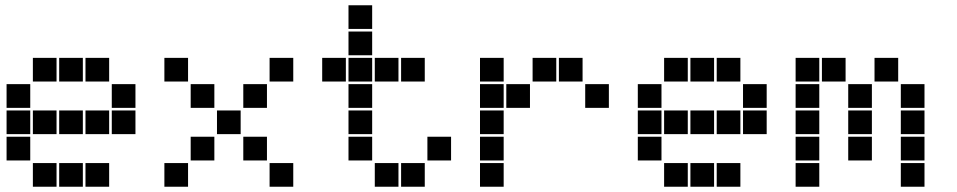

<svg xmlns="http://www.w3.org/2000/svg" viewBox="-20 -715 3640 730"><path d="M106 -495Q105 -495 105 -495Q105 -495 105 -494V-406Q105 -405 105 -405Q105 -405 106 -405H194Q195 -405 195 -405Q195 -405 195 -406V-494Q195 -495 195 -495Q195 -495 194 -495ZM206 -495Q205 -495 205 -495Q205 -495 205 -494V-406Q205 -405 205 -405Q205 -405 206 -405H294Q295 -405 295 -405Q295 -405 295 -406V-494Q295 -495 295 -495Q295 -495 294 -495ZM306 -495Q305 -495 305 -495Q305 -495 305 -494V-406Q305 -405 305 -405Q305 -405 306 -405H394Q395 -405 395 -405Q395 -405 395 -406V-494Q395 -495 395 -495Q395 -495 394 -495ZM6 -395Q5 -395 5 -395Q5 -395 5 -394V-306Q5 -305 5 -305Q5 -305 6 -305H94Q95 -305 95 -305Q95 -305 95 -306V-394Q95 -395 95 -395Q95 -395 94 -395ZM406 -395Q405 -395 405 -395Q405 -395 405 -394V-306Q405 -305 405 -305Q405 -305 406 -305H494Q495 -305 495 -305Q495 -305 495 -306V-394Q495 -395 495 -395Q495 -395 494 -395ZM6 -295Q5 -295 5 -295Q5 -295 5 -294V-206Q5 -205 5 -205Q5 -205 6 -205H94Q95 -205 95 -205Q95 -205 95 -206V-294Q95 -295 95 -295Q95 -295 94 -295ZM106 -295Q105 -295 105 -295Q105 -295 105 -294V-206Q105 -205 105 -205Q105 -205 106 -205H194Q195 -205 195 -205Q195 -205 195 -206V-294Q195 -295 195 -295Q195 -295 194 -295ZM206 -295Q205 -295 205 -295Q205 -295 205 -294V-206Q205 -205 205 -205Q205 -205 206 -205H294Q295 -205 295 -205Q295 -205 295 -206V-294Q295 -295 295 -295Q295 -295 294 -295ZM306 -295Q305 -295 305 -295Q305 -295 305 -294V-206Q305 -205 305 -205Q305 -205 306 -205H394Q395 -205 395 -205Q395 -205 395 -206V-294Q395 -295 395 -295Q395 -295 394 -295ZM406 -295Q405 -295 405 -295Q405 -295 405 -294V-206Q405 -205 405 -205Q405 -205 406 -205H494Q495 -205 495 -205Q495 -205 495 -206V-294Q495 -295 495 -295Q495 -295 494 -295ZM6 -195Q5 -195 5 -195Q5 -195 5 -194V-106Q5 -105 5 -105Q5 -105 6 -105H94Q95 -105 95 -105Q95 -105 95 -106V-194Q95 -195 95 -195Q95 -195 94 -195ZM106 -95Q105 -95 105 -95Q105 -95 105 -94V-6Q105 -5 105 -5Q105 -5 106 -5H194Q195 -5 195 -5Q195 -5 195 -6V-94Q195 -95 195 -95Q195 -95 194 -95ZM206 -95Q205 -95 205 -95Q205 -95 205 -94V-6Q205 -5 205 -5Q205 -5 206 -5H294Q295 -5 295 -5Q295 -5 295 -6V-94Q295 -95 295 -95Q295 -95 294 -95ZM306 -95Q305 -95 305 -95Q305 -95 305 -94V-6Q305 -5 305 -5Q305 -5 306 -5H394Q395 -5 395 -5Q395 -5 395 -6V-94Q395 -95 395 -95Q395 -95 394 -95Z M606 -495Q605 -495 605 -495Q605 -495 605 -494V-406Q605 -405 605 -405Q605 -405 606 -405H694Q695 -405 695 -405Q695 -405 695 -406V-494Q695 -495 695 -495Q695 -495 694 -495ZM1006 -495Q1005 -495 1005 -495Q1005 -495 1005 -494V-406Q1005 -405 1005 -405Q1005 -405 1006 -405H1094Q1095 -405 1095 -405Q1095 -405 1095 -406V-494Q1095 -495 1095 -495Q1095 -495 1094 -495ZM706 -395Q705 -395 705 -395Q705 -395 705 -394V-306Q705 -305 705 -305Q705 -305 706 -305H794Q795 -305 795 -305Q795 -305 795 -306V-394Q795 -395 795 -395Q795 -395 794 -395ZM906 -395Q905 -395 905 -395Q905 -395 905 -394V-306Q905 -305 905 -305Q905 -305 906 -305H994Q995 -305 995 -305Q995 -305 995 -306V-394Q995 -395 995 -395Q995 -395 994 -395ZM806 -295Q805 -295 805 -295Q805 -295 805 -294V-206Q805 -205 805 -205Q805 -205 806 -205H894Q895 -205 895 -205Q895 -205 895 -206V-294Q895 -295 895 -295Q895 -295 894 -295ZM706 -195Q705 -195 705 -195Q705 -195 705 -194V-106Q705 -105 705 -105Q705 -105 706 -105H794Q795 -105 795 -105Q795 -105 795 -106V-194Q795 -195 795 -195Q795 -195 794 -195ZM906 -195Q905 -195 905 -195Q905 -195 905 -194V-106Q905 -105 905 -105Q905 -105 906 -105H994Q995 -105 995 -105Q995 -105 995 -106V-194Q995 -195 995 -195Q995 -195 994 -195ZM606 -95Q605 -95 605 -95Q605 -95 605 -94V-6Q605 -5 605 -5Q605 -5 606 -5H694Q695 -5 695 -5Q695 -5 695 -6V-94Q695 -95 695 -95Q695 -95 694 -95ZM1006 -95Q1005 -95 1005 -95Q1005 -95 1005 -94V-6Q1005 -5 1005 -5Q1005 -5 1006 -5H1094Q1095 -5 1095 -5Q1095 -5 1095 -6V-94Q1095 -95 1095 -95Q1095 -95 1094 -95Z M1306 -695Q1305 -695 1305 -695Q1305 -695 1305 -694V-606Q1305 -605 1305 -605Q1305 -605 1306 -605H1394Q1395 -605 1395 -605Q1395 -605 1395 -606V-694Q1395 -695 1395 -695Q1395 -695 1394 -695ZM1306 -595Q1305 -595 1305 -595Q1305 -595 1305 -594V-506Q1305 -505 1305 -505Q1305 -505 1306 -505H1394Q1395 -505 1395 -505Q1395 -505 1395 -506V-594Q1395 -595 1395 -595Q1395 -595 1394 -595ZM1206 -495Q1205 -495 1205 -495Q1205 -495 1205 -494V-406Q1205 -405 1205 -405Q1205 -405 1206 -405H1294Q1295 -405 1295 -405Q1295 -405 1295 -406V-494Q1295 -495 1295 -495Q1295 -495 1294 -495ZM1306 -495Q1305 -495 1305 -495Q1305 -495 1305 -494V-406Q1305 -405 1305 -405Q1305 -405 1306 -405H1394Q1395 -405 1395 -405Q1395 -405 1395 -406V-494Q1395 -495 1395 -495Q1395 -495 1394 -495ZM1406 -495Q1405 -495 1405 -495Q1405 -495 1405 -494V-406Q1405 -405 1405 -405Q1405 -405 1406 -405H1494Q1495 -405 1495 -405Q1495 -405 1495 -406V-494Q1495 -495 1495 -495Q1495 -495 1494 -495ZM1506 -495Q1505 -495 1505 -495Q1505 -495 1505 -494V-406Q1505 -405 1505 -405Q1505 -405 1506 -405H1594Q1595 -405 1595 -405Q1595 -405 1595 -406V-494Q1595 -495 1595 -495Q1595 -495 1594 -495ZM1306 -395Q1305 -395 1305 -395Q1305 -395 1305 -394V-306Q1305 -305 1305 -305Q1305 -305 1306 -305H1394Q1395 -305 1395 -305Q1395 -305 1395 -306V-394Q1395 -395 1395 -395Q1395 -395 1394 -395ZM1306 -295Q1305 -295 1305 -295Q1305 -295 1305 -294V-206Q1305 -205 1305 -205Q1305 -205 1306 -205H1394Q1395 -205 1395 -205Q1395 -205 1395 -206V-294Q1395 -295 1395 -295Q1395 -295 1394 -295ZM1306 -195Q1305 -195 1305 -195Q1305 -195 1305 -194V-106Q1305 -105 1305 -105Q1305 -105 1306 -105H1394Q1395 -105 1395 -105Q1395 -105 1395 -106V-194Q1395 -195 1395 -195Q1395 -195 1394 -195ZM1606 -195Q1605 -195 1605 -195Q1605 -195 1605 -194V-106Q1605 -105 1605 -105Q1605 -105 1606 -105H1694Q1695 -105 1695 -105Q1695 -105 1695 -106V-194Q1695 -195 1695 -195Q1695 -195 1694 -195ZM1406 -95Q1405 -95 1405 -95Q1405 -95 1405 -94V-6Q1405 -5 1405 -5Q1405 -5 1406 -5H1494Q1495 -5 1495 -5Q1495 -5 1495 -6V-94Q1495 -95 1495 -95Q1495 -95 1494 -95ZM1506 -95Q1505 -95 1505 -95Q1505 -95 1505 -94V-6Q1505 -5 1505 -5Q1505 -5 1506 -5H1594Q1595 -5 1595 -5Q1595 -5 1595 -6V-94Q1595 -95 1595 -95Q1595 -95 1594 -95Z M1806 -495Q1805 -495 1805 -495Q1805 -495 1805 -494V-406Q1805 -405 1805 -405Q1805 -405 1806 -405H1894Q1895 -405 1895 -405Q1895 -405 1895 -406V-494Q1895 -495 1895 -495Q1895 -495 1894 -495ZM2006 -495Q2005 -495 2005 -495Q2005 -495 2005 -494V-406Q2005 -405 2005 -405Q2005 -405 2006 -405H2094Q2095 -405 2095 -405Q2095 -405 2095 -406V-494Q2095 -495 2095 -495Q2095 -495 2094 -495ZM2106 -495Q2105 -495 2105 -495Q2105 -495 2105 -494V-406Q2105 -405 2105 -405Q2105 -405 2106 -405H2194Q2195 -405 2195 -405Q2195 -405 2195 -406V-494Q2195 -495 2195 -495Q2195 -495 2194 -495ZM1806 -395Q1805 -395 1805 -395Q1805 -395 1805 -394V-306Q1805 -305 1805 -305Q1805 -305 1806 -305H1894Q1895 -305 1895 -305Q1895 -305 1895 -306V-394Q1895 -395 1895 -395Q1895 -395 1894 -395ZM1906 -395Q1905 -395 1905 -395Q1905 -395 1905 -394V-306Q1905 -305 1905 -305Q1905 -305 1906 -305H1994Q1995 -305 1995 -305Q1995 -305 1995 -306V-394Q1995 -395 1995 -395Q1995 -395 1994 -395ZM2206 -395Q2205 -395 2205 -395Q2205 -395 2205 -394V-306Q2205 -305 2205 -305Q2205 -305 2206 -305H2294Q2295 -305 2295 -305Q2295 -305 2295 -306V-394Q2295 -395 2295 -395Q2295 -395 2294 -395ZM1806 -295Q1805 -295 1805 -295Q1805 -295 1805 -294V-206Q1805 -205 1805 -205Q1805 -205 1806 -205H1894Q1895 -205 1895 -205Q1895 -205 1895 -206V-294Q1895 -295 1895 -295Q1895 -295 1894 -295ZM1806 -195Q1805 -195 1805 -195Q1805 -195 1805 -194V-106Q1805 -105 1805 -105Q1805 -105 1806 -105H1894Q1895 -105 1895 -105Q1895 -105 1895 -106V-194Q1895 -195 1895 -195Q1895 -195 1894 -195ZM1806 -95Q1805 -95 1805 -95Q1805 -95 1805 -94V-6Q1805 -5 1805 -5Q1805 -5 1806 -5H1894Q1895 -5 1895 -5Q1895 -5 1895 -6V-94Q1895 -95 1895 -95Q1895 -95 1894 -95Z M2506 -495Q2505 -495 2505 -495Q2505 -495 2505 -494V-406Q2505 -405 2505 -405Q2505 -405 2506 -405H2594Q2595 -405 2595 -405Q2595 -405 2595 -406V-494Q2595 -495 2595 -495Q2595 -495 2594 -495ZM2606 -495Q2605 -495 2605 -495Q2605 -495 2605 -494V-406Q2605 -405 2605 -405Q2605 -405 2606 -405H2694Q2695 -405 2695 -405Q2695 -405 2695 -406V-494Q2695 -495 2695 -495Q2695 -495 2694 -495ZM2706 -495Q2705 -495 2705 -495Q2705 -495 2705 -494V-406Q2705 -405 2705 -405Q2705 -405 2706 -405H2794Q2795 -405 2795 -405Q2795 -405 2795 -406V-494Q2795 -495 2795 -495Q2795 -495 2794 -495ZM2406 -395Q2405 -395 2405 -395Q2405 -395 2405 -394V-306Q2405 -305 2405 -305Q2405 -305 2406 -305H2494Q2495 -305 2495 -305Q2495 -305 2495 -306V-394Q2495 -395 2495 -395Q2495 -395 2494 -395ZM2806 -395Q2805 -395 2805 -395Q2805 -395 2805 -394V-306Q2805 -305 2805 -305Q2805 -305 2806 -305H2894Q2895 -305 2895 -305Q2895 -305 2895 -306V-394Q2895 -395 2895 -395Q2895 -395 2894 -395ZM2406 -295Q2405 -295 2405 -295Q2405 -295 2405 -294V-206Q2405 -205 2405 -205Q2405 -205 2406 -205H2494Q2495 -205 2495 -205Q2495 -205 2495 -206V-294Q2495 -295 2495 -295Q2495 -295 2494 -295ZM2506 -295Q2505 -295 2505 -295Q2505 -295 2505 -294V-206Q2505 -205 2505 -205Q2505 -205 2506 -205H2594Q2595 -205 2595 -205Q2595 -205 2595 -206V-294Q2595 -295 2595 -295Q2595 -295 2594 -295ZM2606 -295Q2605 -295 2605 -295Q2605 -295 2605 -294V-206Q2605 -205 2605 -205Q2605 -205 2606 -205H2694Q2695 -205 2695 -205Q2695 -205 2695 -206V-294Q2695 -295 2695 -295Q2695 -295 2694 -295ZM2706 -295Q2705 -295 2705 -295Q2705 -295 2705 -294V-206Q2705 -205 2705 -205Q2705 -205 2706 -205H2794Q2795 -205 2795 -205Q2795 -205 2795 -206V-294Q2795 -295 2795 -295Q2795 -295 2794 -295ZM2806 -295Q2805 -295 2805 -295Q2805 -295 2805 -294V-206Q2805 -205 2805 -205Q2805 -205 2806 -205H2894Q2895 -205 2895 -205Q2895 -205 2895 -206V-294Q2895 -295 2895 -295Q2895 -295 2894 -295ZM2406 -195Q2405 -195 2405 -195Q2405 -195 2405 -194V-106Q2405 -105 2405 -105Q2405 -105 2406 -105H2494Q2495 -105 2495 -105Q2495 -105 2495 -106V-194Q2495 -195 2495 -195Q2495 -195 2494 -195ZM2506 -95Q2505 -95 2505 -95Q2505 -95 2505 -94V-6Q2505 -5 2505 -5Q2505 -5 2506 -5H2594Q2595 -5 2595 -5Q2595 -5 2595 -6V-94Q2595 -95 2595 -95Q2595 -95 2594 -95ZM2606 -95Q2605 -95 2605 -95Q2605 -95 2605 -94V-6Q2605 -5 2605 -5Q2605 -5 2606 -5H2694Q2695 -5 2695 -5Q2695 -5 2695 -6V-94Q2695 -95 2695 -95Q2695 -95 2694 -95ZM2706 -95Q2705 -95 2705 -95Q2705 -95 2705 -94V-6Q2705 -5 2705 -5Q2705 -5 2706 -5H2794Q2795 -5 2795 -5Q2795 -5 2795 -6V-94Q2795 -95 2795 -95Q2795 -95 2794 -95Z M3006 -495Q3005 -495 3005 -495Q3005 -495 3005 -494V-406Q3005 -405 3005 -405Q3005 -405 3006 -405H3094Q3095 -405 3095 -405Q3095 -405 3095 -406V-494Q3095 -495 3095 -495Q3095 -495 3094 -495ZM3106 -495Q3105 -495 3105 -495Q3105 -495 3105 -494V-406Q3105 -405 3105 -405Q3105 -405 3106 -405H3194Q3195 -405 3195 -405Q3195 -405 3195 -406V-494Q3195 -495 3195 -495Q3195 -495 3194 -495ZM3306 -495Q3305 -495 3305 -495Q3305 -495 3305 -494V-406Q3305 -405 3305 -405Q3305 -405 3306 -405H3394Q3395 -405 3395 -405Q3395 -405 3395 -406V-494Q3395 -495 3395 -495Q3395 -495 3394 -495ZM3006 -395Q3005 -395 3005 -395Q3005 -395 3005 -394V-306Q3005 -305 3005 -305Q3005 -305 3006 -305H3094Q3095 -305 3095 -305Q3095 -305 3095 -306V-394Q3095 -395 3095 -395Q3095 -395 3094 -395ZM3206 -395Q3205 -395 3205 -395Q3205 -395 3205 -394V-306Q3205 -305 3205 -305Q3205 -305 3206 -305H3294Q3295 -305 3295 -305Q3295 -305 3295 -306V-394Q3295 -395 3295 -395Q3295 -395 3294 -395ZM3406 -395Q3405 -395 3405 -395Q3405 -395 3405 -394V-306Q3405 -305 3405 -305Q3405 -305 3406 -305H3494Q3495 -305 3495 -305Q3495 -305 3495 -306V-394Q3495 -395 3495 -395Q3495 -395 3494 -395ZM3006 -295Q3005 -295 3005 -295Q3005 -295 3005 -294V-206Q3005 -205 3005 -205Q3005 -205 3006 -205H3094Q3095 -205 3095 -205Q3095 -205 3095 -206V-294Q3095 -295 3095 -295Q3095 -295 3094 -295ZM3206 -295Q3205 -295 3205 -295Q3205 -295 3205 -294V-206Q3205 -205 3205 -205Q3205 -205 3206 -205H3294Q3295 -205 3295 -205Q3295 -205 3295 -206V-294Q3295 -295 3295 -295Q3295 -295 3294 -295ZM3406 -295Q3405 -295 3405 -295Q3405 -295 3405 -294V-206Q3405 -205 3405 -205Q3405 -205 3406 -205H3494Q3495 -205 3495 -205Q3495 -205 3495 -206V-294Q3495 -295 3495 -295Q3495 -295 3494 -295ZM3006 -195Q3005 -195 3005 -195Q3005 -195 3005 -194V-106Q3005 -105 3005 -105Q3005 -105 3006 -105H3094Q3095 -105 3095 -105Q3095 -105 3095 -106V-194Q3095 -195 3095 -195Q3095 -195 3094 -195ZM3206 -195Q3205 -195 3205 -195Q3205 -195 3205 -194V-106Q3205 -105 3205 -105Q3205 -105 3206 -105H3294Q3295 -105 3295 -105Q3295 -105 3295 -106V-194Q3295 -195 3295 -195Q3295 -195 3294 -195ZM3406 -195Q3405 -195 3405 -195Q3405 -195 3405 -194V-106Q3405 -105 3405 -105Q3405 -105 3406 -105H3494Q3495 -105 3495 -105Q3495 -105 3495 -106V-194Q3495 -195 3495 -195Q3495 -195 3494 -195ZM3006 -95Q3005 -95 3005 -95Q3005 -95 3005 -94V-6Q3005 -5 3005 -5Q3005 -5 3006 -5H3094Q3095 -5 3095 -5Q3095 -5 3095 -6V-94Q3095 -95 3095 -95Q3095 -95 3094 -95ZM3406 -95Q3405 -95 3405 -95Q3405 -95 3405 -94V-6Q3405 -5 3405 -5Q3405 -5 3406 -5H3494Q3495 -5 3495 -5Q3495 -5 3495 -6V-94Q3495 -95 3495 -95Q3495 -95 3494 -95Z"/></svg>

Font: Doto Black
Style: Regular
Weight: 900
Monospace: yes
Version: Version 1.000